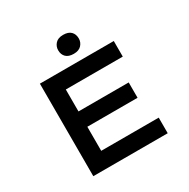

<svg xmlns="http://www.w3.org/2000/svg" viewBox="-196 -1080 1239 1258"><g transform="rotate(-30 423.5 -450.5)"><path d="M154 0V-700H713V-582H282V-118H717V0ZM222 -300V-416H662V-300ZM445 -758Q406 -758 386.5 -777.5Q367 -797 367 -829Q367 -858 386.5 -879.5Q406 -901 445 -901Q484 -901 503.5 -881.5Q523 -862 523 -829Q523 -801 503.5 -779.5Q484 -758 445 -758Z"/></g></svg>

Font: Lexend Peta Medium
Style: Regular
Weight: 500
Designer: Bonnie Shaver-Troup, Thomas Jockin
Foundry: Lexend
Version: Version 1.007